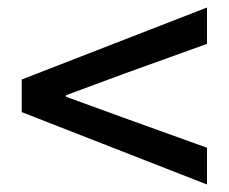

<svg xmlns="http://www.w3.org/2000/svg" viewBox="-20 -629 610 512"><path d="M532 -137V-235L307 -316L156 -371V-375L307 -431L532 -512V-609L38 -417V-330Z"/></svg>

Font: GenYoGothic2 TW M
Style: Regular
Weight: 500
Version: Version 2.100;PS 2.1;hotconv 16.6.51;makeotf.lib2.5.65220 DE